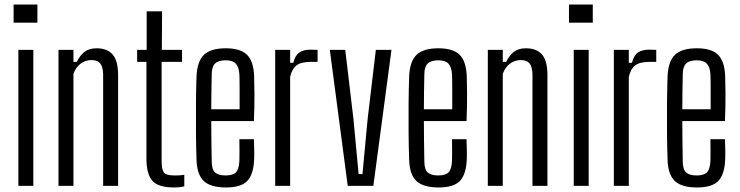

<svg xmlns="http://www.w3.org/2000/svg" viewBox="-20 -820 3263 847"><path d="M40 -720V-800H145V-720ZM61 0V-600H127V0Z M238 0V-600H304V-547H319Q332 -575 352.5 -591Q373 -607 406 -607Q453 -607 477 -579.5Q501 -552 501 -488V0H435V-493Q434 -526 422 -540.5Q410 -555 383 -555Q357 -555 335.5 -539Q314 -523 304 -494V0Z M749 7Q679 7 653 -21.5Q627 -50 626 -115V-547H585V-600H627V-770H695L694 -600H783V-547H693V-109Q693 -72 703 -59Q713 -46 750 -46Q764 -46 773 -46.5Q782 -47 793 -49V2Q774 7 749 7Z M1036 -206H1100Q1101 -183 1101.5 -158.5Q1102 -134 1101 -114Q1098 -50 1070.5 -21.5Q1043 7 977 7Q909 7 879 -21.5Q849 -50 847 -114Q845 -168 844.5 -233.5Q844 -299 844.5 -364Q845 -429 847 -484Q850 -550 880 -578.5Q910 -607 976 -607Q1040 -607 1069 -579Q1098 -551 1101 -486Q1102 -463 1102.5 -408.5Q1103 -354 1100 -286H912Q912 -244 912.5 -201.5Q913 -159 914 -109Q914 -73 928.5 -59.5Q943 -46 975 -46Q1007 -46 1020.5 -59.5Q1034 -73 1036 -109Q1037 -146 1036 -206ZM976 -554Q943 -554 928.5 -539.5Q914 -525 914 -492Q913 -448 912.5 -411Q912 -374 912 -338H1037Q1037 -391 1037 -431.5Q1037 -472 1036 -492Q1034 -525 1020 -539.5Q1006 -554 976 -554Z M1194 0V-600H1260V-543H1274Q1282 -576 1300.5 -588.5Q1319 -601 1350 -601Q1369 -601 1381 -600V-547H1351Q1308 -547 1288 -531.5Q1268 -516 1260 -481V0Z M1514 0 1435 -600H1503L1539 -297L1562 -52H1579L1602 -297L1638 -600H1707L1627 0Z M1974 -206H2038Q2039 -183 2039.5 -158.5Q2040 -134 2039 -114Q2036 -50 2008.5 -21.5Q1981 7 1915 7Q1847 7 1817 -21.5Q1787 -50 1785 -114Q1783 -168 1782.5 -233.5Q1782 -299 1782.5 -364Q1783 -429 1785 -484Q1788 -550 1818 -578.5Q1848 -607 1914 -607Q1978 -607 2007 -579Q2036 -551 2039 -486Q2040 -463 2040.5 -408.5Q2041 -354 2038 -286H1850Q1850 -244 1850.5 -201.5Q1851 -159 1852 -109Q1852 -73 1866.5 -59.5Q1881 -46 1913 -46Q1945 -46 1958.5 -59.5Q1972 -73 1974 -109Q1975 -146 1974 -206ZM1914 -554Q1881 -554 1866.5 -539.5Q1852 -525 1852 -492Q1851 -448 1850.5 -411Q1850 -374 1850 -338H1975Q1975 -391 1975 -431.5Q1975 -472 1974 -492Q1972 -525 1958 -539.5Q1944 -554 1914 -554Z M2132 0V-600H2198V-547H2213Q2226 -575 2246.5 -591Q2267 -607 2300 -607Q2347 -607 2371 -579.5Q2395 -552 2395 -488V0H2329V-493Q2328 -526 2316 -540.5Q2304 -555 2277 -555Q2251 -555 2229.5 -539Q2208 -523 2198 -494V0Z M2490 -720V-800H2595V-720ZM2511 0V-600H2577V0Z M2688 0V-600H2754V-543H2768Q2776 -576 2794.5 -588.5Q2813 -601 2844 -601Q2863 -601 2875 -600V-547H2845Q2802 -547 2782 -531.5Q2762 -516 2754 -481V0Z M3114 -206H3178Q3179 -183 3179.5 -158.5Q3180 -134 3179 -114Q3176 -50 3148.5 -21.5Q3121 7 3055 7Q2987 7 2957 -21.5Q2927 -50 2925 -114Q2923 -168 2922.5 -233.5Q2922 -299 2922.5 -364Q2923 -429 2925 -484Q2928 -550 2958 -578.5Q2988 -607 3054 -607Q3118 -607 3147 -579Q3176 -551 3179 -486Q3180 -463 3180.5 -408.5Q3181 -354 3178 -286H2990Q2990 -244 2990.5 -201.5Q2991 -159 2992 -109Q2992 -73 3006.5 -59.5Q3021 -46 3053 -46Q3085 -46 3098.5 -59.5Q3112 -73 3114 -109Q3115 -146 3114 -206ZM3054 -554Q3021 -554 3006.5 -539.5Q2992 -525 2992 -492Q2991 -448 2990.5 -411Q2990 -374 2990 -338H3115Q3115 -391 3115 -431.5Q3115 -472 3114 -492Q3112 -525 3098 -539.5Q3084 -554 3054 -554Z"/></svg>

Font: Big Shoulders Display
Style: Regular
Weight: 400
Designer: Patric King
Foundry: XO Type Co
Version: Version 1.000; ttfautohint (v1.8.2)